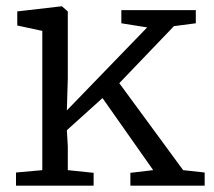

<svg xmlns="http://www.w3.org/2000/svg" viewBox="-20 -586 674 606"><path d="M113.5 -49V-488.5L34.5 -505.5V-550L173 -566H175.5L194 -550V-338L191 -237.5L444.5 -499.5L363 -512.5V-554H598V-512.5L529 -503.5L356.5 -323.5L558 -49L626 -41.5V0H391.5V-40.5L463.5 -49L303.5 -276.5L191 -175L194 -124.5V-49L275.5 -40.5V0H30.5V-41.5Z"/></svg>

Font: Merriweather 20pt Light
Style: Regular
Weight: 300
Version: Version 2.100